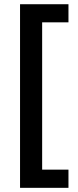

<svg xmlns="http://www.w3.org/2000/svg" viewBox="-20 -734 370 912"><path d="M305.2 71.8H180.2V-627.9H305.2V-713.9H75.2V158.2H305.2Z"/></svg>

Font: Open Sans 600
Style: Regular
Weight: 600
Foundry: Ascender Corporation
Version: Version 1.100;PS 001.100;hotconv 1.0.88;makeotf.lib2.5.64775